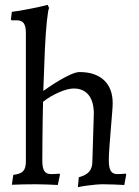

<svg xmlns="http://www.w3.org/2000/svg" viewBox="-20 -762 574 794"><path d="M35 -39Q64 -42 75.5 -54Q87 -66 87 -94V-626Q87 -653 78.5 -665.5Q70 -678 50 -678H29L25 -681L29 -713Q52 -716 79.5 -721Q107 -726 133 -731.5Q159 -737 177 -742L183 -729Q179 -722 174 -676Q169 -630 165.5 -555Q162 -480 159 -386Q166 -391 184.5 -403.5Q203 -416 226.5 -430Q250 -444 272.5 -454Q295 -464 309 -464Q374 -464 410 -430.5Q446 -397 446 -335Q446 -322 443.5 -292Q441 -262 438 -225Q435 -188 432.5 -154Q430 -120 430 -98Q430 -69 438 -55.5Q446 -42 465 -42Q471 -42 481.5 -42.5Q492 -43 500 -44L502 -40L494 3Q478 2 451.5 1Q425 0 405 0Q393 0 376 1.5Q359 3 340 5.5Q321 8 302 12L306 -29Q336 -37 349 -52.5Q362 -68 362 -94L368 -292Q368 -342 346.5 -369Q325 -396 285 -396Q260 -396 223.5 -380Q187 -364 158 -341Q157 -304 156.5 -264Q156 -224 155.5 -182.5Q155 -141 155 -98Q155 -67 163.5 -54.5Q172 -42 191 -42Q197 -42 207.5 -42.5Q218 -43 226 -44L228 -40L219 3Q202 2 175 1Q148 0 128 0Q107 0 78.5 0.5Q50 1 29 2Z"/></svg>

Font: Alegreya
Style: Regular
Weight: 400
Designer: Juan Pablo del Peral
Foundry: Huerta Tipografica
Version: Version 2.009